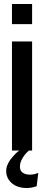

<svg xmlns="http://www.w3.org/2000/svg" viewBox="-20 -755 221 963"><path d="M141 -735H40V-634H141ZM141 0V-547H40V0H77C64 9 53 20 44 31C27 50 11 75 11 103C11 148 48 188 113 188C130 188 143 186 164 179L172 112C160 117 147 121 130 121C107 121 80 112 80 83C80 71 82 60 87 50C96 30 108 15 125 0Z"/></svg>

Font: League Gothic
Style: Regular
Weight: 400
Designer: The League of Moveable Type
Version: Version 1.560;PS 001.560;hotconv 1.0.56;makeotf.lib2.0.21325